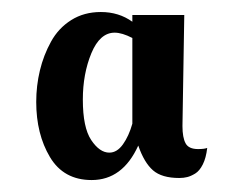

<svg xmlns="http://www.w3.org/2000/svg" viewBox="-20 -765 395 318"><path d="M285.2 -740.2 282.2 -556.2Q282.2 -537.1 287.4 -527.6Q292.5 -518.1 308.1 -518.1Q318.4 -518.1 323.2 -520Q321.3 -503.4 315.9 -492.7Q310.5 -481.9 303.2 -477.5Q295.9 -473.1 290 -471.7Q284.2 -470.2 276.9 -470.2Q248 -470.2 233.4 -482.9Q218.8 -495.6 209 -523.9Q183.1 -466.8 131.8 -466.8Q85.4 -466.8 62.7 -504.9Q40 -543 40 -596.2Q40 -623 46.1 -648.4Q52.2 -673.8 64.5 -696Q76.7 -718.3 97.9 -731.7Q119.1 -745.1 147 -745.1Q176.8 -745.1 199.2 -729V-740.2ZM169.9 -710.9Q145.5 -710.9 131.3 -676.8Q117.2 -642.6 117.2 -600.1Q117.2 -553.7 131.1 -533Q145 -512.2 161.1 -512.2Q173.8 -512.2 183.6 -525.9Q193.4 -539.6 199.2 -560.1V-702.1Q182.1 -710.9 169.9 -710.9Z"/></svg>

Font: Lobster Two
Style: Bold
Weight: 700
Designer: Pablo Impallari
Foundry: Pablo Impallari. www.impallari.com
Version: Version 1.006